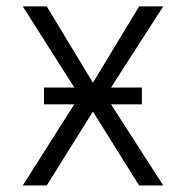

<svg xmlns="http://www.w3.org/2000/svg" viewBox="-20 -565 567 585"><path d="M122.5 -545.5H49.4L206.3 -298.3H114V-247.2H206.3L49.4 0H122.5L263.1 -225.1L403.8 0H477.3L318.2 -247.2H412.3V-298.3H318.2L477.3 -545.5H403.8L263.1 -312.9Z"/></svg>

Font: Karasuma Gothic
Style: Light
Weight: 300
Designer: Rasmus Andersson / Ryoko Nishizuka
Foundry: rsms
Version: Version 1.00